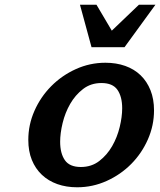

<svg xmlns="http://www.w3.org/2000/svg" viewBox="-20 -780 679 814"><path d="M100 -187Q100 -251 126 -310Q152 -369 197 -414.5Q242 -460 301.5 -487Q361 -514 427 -514Q473 -514 511 -500.5Q549 -487 576 -461Q603 -435 618 -397.5Q633 -360 633 -312Q633 -248 607 -189Q581 -130 536.5 -85Q492 -40 432.5 -13Q373 14 307 14Q261 14 223 0.5Q185 -13 157.5 -39Q130 -65 115 -102Q100 -139 100 -187ZM235 -179Q235 -130 255 -101Q275 -72 323 -72Q368 -72 401 -97.5Q434 -123 455.5 -160.5Q477 -198 487.5 -241.5Q498 -285 498 -321Q498 -370 478 -399Q458 -428 410 -428Q365 -428 332 -402.5Q299 -377 277.5 -339.5Q256 -302 245.5 -258.5Q235 -215 235 -179ZM508 -580H368L319 -760H389L454 -650L569 -760H639Z"/></svg>

Font: Perun
Style: Bold Italic
Weight: 700
Italic angle: -12°
Foundry: Copyright (c) Stefan Peev, Context Ltd, 2016
Version: Version 1.027